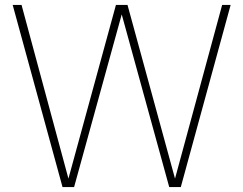

<svg xmlns="http://www.w3.org/2000/svg" viewBox="-20 -760 988 780"><path d="M234 0 31.5 -740H67.5L258 -34.5L451 -740H498L691 -34.5L882.5 -740H917L714.5 0H667.5L474.5 -701.5L281 0Z"/></svg>

Font: Encode Sans SmCnd Th
Style: Regular
Weight: 100
Width: 4
Designer: Multiple Designers
Foundry: Impallari Type
Version: Version 3.002; ttfautohint (v1.8.3) -l 8 -r 50 -G 200 -x 14 